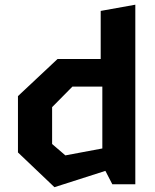

<svg xmlns="http://www.w3.org/2000/svg" viewBox="-20 -785 660 818"><path d="M458.5 0H556.5V-765L409 -738.5V-533.5H225L56.5 -375.5V-135.5L212 12.5L429 -57ZM202 -171.5V-328.5L288.5 -416H416V-152.5L258.5 -123Z"/></svg>

Font: Monaspace Krypton
Style: Bold
Weight: 700
Designer: Riley Cran & the Lettermatic Team
Foundry: Lettermatic
Version: Version 1.200 (Monaspace Krypton)